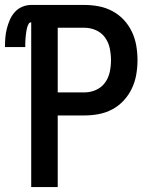

<svg xmlns="http://www.w3.org/2000/svg" viewBox="-22 -755 642 775"><path d="M104 0V-665Q97 -665 93.5 -658.5Q90 -652 88 -645.5Q86 -639 85 -632.5Q84 -626 83 -619Q82 -612 81.5 -605.5Q81 -599 80.5 -592Q80 -585 80 -578.5Q80 -572 80 -565H-2Q-2 -584 -0.5 -602.5Q1 -621 5.5 -639Q10 -657 17.5 -674.5Q25 -692 37.5 -706Q50 -720 67.5 -727.5Q85 -735 104 -735H319Q348 -735 377 -729.5Q406 -724 432 -710Q458 -696 478 -674.5Q498 -653 510.5 -626.5Q523 -600 528 -571Q533 -542 533 -512Q533 -483 528 -454Q523 -425 510.5 -398.5Q498 -372 478 -350Q458 -328 432 -314Q406 -300 377 -294.5Q348 -289 319 -289H211V0ZM319 -382Q343 -382 365.5 -392Q388 -402 402 -421.5Q416 -441 421 -464.5Q426 -488 426 -512Q426 -536 421 -560Q416 -584 402 -603.5Q388 -623 365.5 -633Q343 -643 319 -643H211V-382Z"/></svg>

Font: Iosevka Custom SmBdEx
Style: Regular
Weight: 600
Width: 7
Monospace: yes
Designer: Belleve Invis
Foundry: Belleve Invis
Version: Version 11.2.4; ttfautohint (v1.8.4)